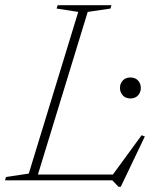

<svg xmlns="http://www.w3.org/2000/svg" viewBox="-46 -696 612 741"><path d="M292.5 -650 93.5 0H-26.5L-23 -13L65 -26L256 -650L172.5 -663L176.5 -676H384L380.5 -663ZM381 -10.5 500.5 -174 513 -169.5 420 25H411.5L387.5 0H67L74.5 -22.5H417ZM457 -316Q438.5 -316 427.8 -328Q417 -340 417 -356.5Q417 -373.5 427.8 -385.2Q438.5 -397 457 -397Q476 -397 486.8 -385.2Q497.5 -373.5 497.5 -356.5Q497.5 -340 486.8 -328Q476 -316 457 -316Z"/></svg>

Font: Newsreader 16pt 16pt ExtraLight
Style: Italic
Weight: 250
Italic angle: -17°
Version: Version 1.003